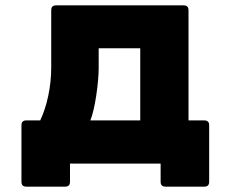

<svg xmlns="http://www.w3.org/2000/svg" viewBox="-20 -568 860 716"><path d="M241 42V110Q241 128 223 128H78Q60 128 60 110V-101Q60 -119 78 -119H130Q149 -159 160 -211Q171 -263 171 -317V-530Q171 -548 189 -548H665Q683 -548 683 -530V-119H742Q760 -119 760 -101V110Q760 128 742 128H597Q579 128 579 110V42ZM317 -119H503V-388H348V-316Q348 -273 339 -212.5Q330 -152 317 -119Z"/></svg>

Font: LINE Seed JP_TTF ExtraBold
Style: Regular
Weight: 800
Designer: LY Corporation & Fontrix & Fontworks
Version: Version 1.015